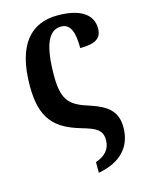

<svg xmlns="http://www.w3.org/2000/svg" viewBox="-114 -614 660 886"><g transform="rotate(-15 215.5 -171.5)"><path d="M246 204C356 184 410 121 410 30C410 -48 364 -80 289 -105C200 -133 162 -158 162 -280C162 -435 195 -493 252 -493C299 -493 312 -445 312 -374C388 -374 415 -396 415 -441C415 -509 356 -547 249 -547C125 -547 42 -466 42 -264C42 -108 101 -51 220 -16C289 4 317 18 317 66C317 110 292 137 246 153Z"/></g></svg>

Font: Noto Serif Condensed Semi
Style: Regular
Weight: 600
Width: 3
Designer: Monotype Design Team
Foundry: Monotype Imaging Inc.
Version: Version 1.002